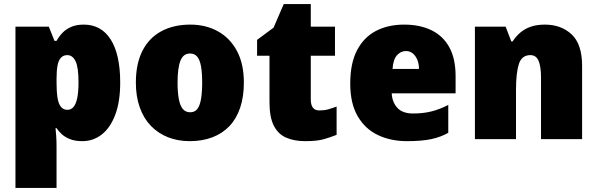

<svg xmlns="http://www.w3.org/2000/svg" viewBox="-20 -684 2936 944"><path d="M392 -563Q478 -563 524.5 -489.5Q571 -416 571 -278Q571 -184 546.5 -119.5Q522 -55 480 -22.5Q438 10 385 10Q349 10 324 0Q299 -10 283.5 -24.5Q268 -39 258 -54H253Q255 -35 256.5 -13Q258 9 258 38V240H56V-553H220L248 -483H258Q270 -505 287.5 -523Q305 -541 330.5 -552Q356 -563 392 -563ZM311 -413Q291 -413 279 -399.5Q267 -386 262.5 -360Q258 -334 258 -294V-279Q258 -235 262.5 -205Q267 -175 279 -159.5Q291 -144 312 -144Q329 -144 341 -157.5Q353 -171 359.5 -201Q366 -231 366 -280Q366 -353 351.5 -383Q337 -413 311 -413Z M1179 -278Q1179 -209 1161 -155Q1143 -101 1108.5 -64.5Q1074 -28 1024.5 -9Q975 10 913 10Q855 10 806.5 -9Q758 -28 722.5 -64.5Q687 -101 667.5 -155Q648 -209 648 -278Q648 -370 680 -433.5Q712 -497 772.5 -530Q833 -563 916 -563Q992 -563 1051.5 -530Q1111 -497 1145 -433.5Q1179 -370 1179 -278ZM853 -278Q853 -231 859 -198Q865 -165 878.5 -148.5Q892 -132 915 -132Q938 -132 950.5 -148.5Q963 -165 968.5 -198Q974 -231 974 -278Q974 -325 968.5 -357Q963 -389 950 -405Q937 -421 914 -421Q881 -421 867 -385Q853 -349 853 -278Z M1550 -141Q1575 -141 1594 -146.5Q1613 -152 1635 -160V-21Q1602 -8 1569.5 1Q1537 10 1480 10Q1427 10 1387.5 -7Q1348 -24 1326.5 -65.5Q1305 -107 1305 -182V-410H1244V-488L1325 -548L1375 -664H1508V-553H1627V-410H1508V-195Q1508 -168 1518.5 -154.5Q1529 -141 1550 -141Z M1967 -563Q2045 -563 2102 -535Q2159 -507 2189.5 -451Q2220 -395 2220 -310V-225H1906Q1908 -182 1933.5 -154Q1959 -126 2011 -126Q2060 -126 2100.5 -136Q2141 -146 2184 -168V-31Q2147 -10 2100.5 0Q2054 10 1981 10Q1902 10 1839 -19.5Q1776 -49 1739 -112Q1702 -175 1702 -273Q1702 -373 1735.5 -437Q1769 -501 1828.5 -532Q1888 -563 1967 -563ZM1976 -433Q1950 -433 1931.5 -412Q1913 -391 1910 -345H2040Q2040 -370 2032 -389.5Q2024 -409 2010 -421Q1996 -433 1976 -433Z M2659 -563Q2739 -563 2790.5 -515Q2842 -467 2842 -360V0H2640V-302Q2640 -357 2628 -385Q2616 -413 2588 -413Q2545 -413 2531 -369Q2517 -325 2517 -242V0H2315V-553H2466L2494 -480H2500Q2517 -506 2539 -524.5Q2561 -543 2590.5 -553Q2620 -563 2659 -563Z"/></svg>

Font: Noto Sans Display Black
Style: Regular
Weight: 900
Designer: Monotype Design Team
Foundry: Monotype Imaging Inc.
Version: Version 2.003